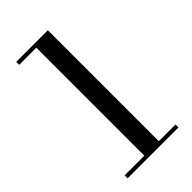

<svg xmlns="http://www.w3.org/2000/svg" viewBox="-230 -822 894 894"><g transform="rotate(-45 217.0 -375.0)"><path d="M179.5 -5.5V-730.5H67V-750H275V-5.5ZM50 0V-19.5H385V0Z"/></g></svg>

Font: Bodoni Moda
Style: Regular
Weight: 400
Designer: Owen Earl
Foundry: indestructible type
Version: Version 2.005